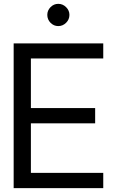

<svg xmlns="http://www.w3.org/2000/svg" viewBox="-20 -975 612 995"><path d="M225.1 -897.9Q225.1 -920.9 241.9 -938Q258.8 -955.1 282 -955.1Q305.2 -955.1 322.5 -938Q339.8 -920.9 339.8 -897.9Q339.8 -874 322.5 -856.9Q305.2 -839.8 282 -839.8Q258.8 -839.8 241.9 -856.9Q225.1 -874 225.1 -897.9ZM140.1 -671.9V-415H473.1V-335.9H140.1V-79.1H515.1V0H50.8V-750H515.1V-671.9Z"/></svg>

Font: ø
Style: ø
Weight: 400
Designer: Samuel Oakes
Foundry: Samuel Oakes
Version: Version 1.000;PS 001.000;hotconv 1.0.88;makeotf.lib2.5.64775